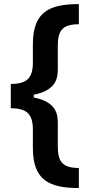

<svg xmlns="http://www.w3.org/2000/svg" viewBox="-20 -768 433 942"><path d="M263.5 -425.1V-541.5C263.5 -615.1 283.4 -649.1 366.8 -649.1V-747.9C224.8 -747.9 141.3 -712 141.3 -551.8V-461.3C141.3 -386.7 113.6 -356.2 33 -356.2V-236.9C113.6 -236.9 141.3 -206.3 141.3 -131.7V-41.5C141.3 118.6 224.8 154.5 366.8 154.5V56.1C283.4 56.1 263.5 22 263.5 -51.8V-168.3C263.5 -223.7 241.5 -270.6 145.6 -289.8V-303.3C241.5 -322.4 263.5 -369.7 263.5 -425.1Z"/></svg>

Font: TID UI Semi Bold
Style: Regular
Weight: 600
Designer: The TID Project Authors
Foundry: Bakken & Bæck
Version: Version 1.001;hotconv 1.0.109;makeotfexe 2.5.65596